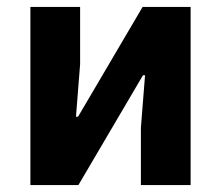

<svg xmlns="http://www.w3.org/2000/svg" viewBox="-20 -536 640 556"><path d="M68 -516H212V-350L200 -198H206L393 -516H532V0H388V-166L400 -318H394L207 0H68Z"/></svg>

Font: iA Writer Quattro V
Style: Regular
Weight: 400
Designer: Mike Abbink, Paul van der Laan, Pieter van Rosmalen, Oliver Reichenstein
Foundry: Information Architects Inc.
Version: Version 2.000